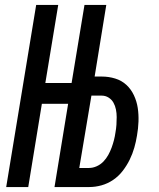

<svg xmlns="http://www.w3.org/2000/svg" viewBox="-20 -755 640 775"><path d="M5 0 126 -735H215L163 -420H269L321 -735H409L362 -446H391Q419 -446 445 -438Q471 -430 490 -412.5Q509 -395 520.5 -370.5Q532 -346 536 -319.5Q540 -293 539 -264.5Q538 -236 533 -208Q529 -183 522 -158.5Q515 -134 503.5 -110.5Q492 -87 475.5 -65.5Q459 -44 437 -29Q415 -14 390 -7Q365 0 340 0H200L255 -336H149L94 0ZM339 -77Q355 -77 370.5 -84Q386 -91 397.5 -103Q409 -115 417 -129.5Q425 -144 430.5 -159Q436 -174 440 -189.5Q444 -205 446 -220Q449 -236 450 -251.5Q451 -267 451 -282.5Q451 -298 448 -313Q445 -328 438 -340.5Q431 -353 418.5 -361Q406 -369 391 -369H349L300 -77Z"/></svg>

Font: Iosevka Medium Extended
Style: Italic
Weight: 500
Width: 7
Italic angle: -9°
Monospace: yes
Designer: Belleve Invis
Foundry: Belleve Invis
Version: Version 32.5.0; ttfautohint (v1.8.4)